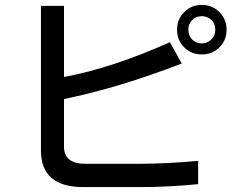

<svg xmlns="http://www.w3.org/2000/svg" viewBox="-20 -709 1002 783"><path d="M803 -487Q760 -487 731 -516Q702 -545 702 -588Q702 -630 731 -659.5Q760 -689 803 -689Q846 -689 875 -659.5Q904 -630 904 -588Q904 -545 875 -516Q846 -487 803 -487ZM551 54H320Q147 54 147 -95V-685H241V-395Q439 -432 673 -537L721 -450Q465 -351 241 -305V-111Q241 -41 328 -41H539Q660 -41 788 -53V42Q666 54 551 54ZM803 -643Q779 -643 763.5 -627Q748 -611 748 -588Q748 -564 763.5 -548Q779 -532 803 -532Q826 -532 842 -548Q858 -564 858 -588Q858 -612 842 -627.5Q826 -643 803 -643Z"/></svg>

Font: Gmarket Sans TTF Medium
Style: Regular
Weight: 500
Designer: Creative Director : Sungho Lee; Art Director : Kiwoong Choi; Project Manager : Sori Yang, Jongwook Yoon; Font Designer :
Foundry: Sandoll Inc.
Version: Version 1.000;hotconv 1.0.109;makeotfexe 2.5.65596